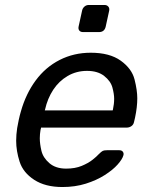

<svg xmlns="http://www.w3.org/2000/svg" viewBox="-20 -742 598 772"><path d="M231 10Q162 10 117.5 -19Q73 -48 59 -91.5Q45 -135 45 -176Q45 -200 49 -227Q51 -240 55.5 -260.5Q60 -281 64 -294Q84 -365 123.5 -418.5Q163 -472 220 -501Q277 -530 345 -530Q421 -530 465.5 -498Q510 -466 521 -422.5Q532 -379 532 -347Q532 -311 523 -269L519 -252Q517 -241 508.5 -235Q500 -229 490 -229H145Q145 -228 144.5 -225Q144 -222 143 -220Q140 -202 140 -186Q140 -164 146.5 -136Q153 -108 178.5 -86Q204 -64 246 -64Q282 -64 308.5 -75Q335 -86 352 -99.5Q369 -113 376 -121Q388 -133 393.5 -135.5Q399 -138 411 -138H459Q468 -138 472.5 -133.5Q477 -129 477 -122Q477 -120 476 -117Q472 -102 453 -80.5Q434 -59 401 -38Q368 -17 325 -3.5Q282 10 231 10ZM160 -298H433L434 -301Q439 -324 439 -345Q439 -364 432 -390Q425 -416 399 -436.5Q373 -457 330 -457Q287 -457 252 -436.5Q217 -416 194 -381Q171 -346 161 -301ZM296 -635 310 -699Q312 -709 319.5 -715.5Q327 -722 337 -722H400Q410 -722 415.5 -715.5Q421 -709 419 -699L405 -635Q400 -613 378 -613H314Q304 -613 299 -619Q294 -625 296 -635Z"/></svg>

Font: SVN-Rubik
Style: Italic
Weight: 400
Italic angle: -12°
Designer: Hubert and Fischer
Foundry: Hubert & Fischer
Version: Version 2.101; ttfautohint (v1.8.3)